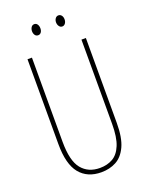

<svg xmlns="http://www.w3.org/2000/svg" viewBox="-164 -965 813 1057"><g transform="rotate(-20 243.0 -436.5)"><path d="M414 -217Q414 -130 391 -80.5Q368 -31 329.5 -10.5Q291 10 243 10Q161 10 116.5 -44.5Q72 -99 72 -217V-714H98V-221Q98 -109 136.5 -62Q175 -15 243 -15Q286 -15 318.5 -33.5Q351 -52 369.5 -97Q388 -142 388 -221V-714H414ZM148 -850Q148 -863 154.5 -873Q161 -883 173 -883Q184 -883 190.5 -873.5Q197 -864 197 -850Q197 -836 190.5 -827Q184 -818 173 -818Q161 -818 154.5 -827.5Q148 -837 148 -850ZM289 -851Q289 -864 296 -873.5Q303 -883 314 -883Q325 -883 332 -874Q339 -865 339 -851Q339 -837 332 -827.5Q325 -818 314 -818Q303 -818 296 -828Q289 -838 289 -851Z"/></g></svg>

Font: Noto Sans Lao UI ExtCond Thin
Style: Regular
Weight: 100
Width: 2
Designer: Monotype Design Team
Foundry: Monotype Imaging Inc.
Version: Version 2.000; ttfautohint (v1.8.4.7-5d5b)